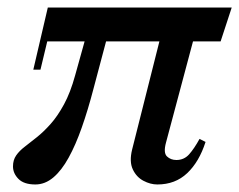

<svg xmlns="http://www.w3.org/2000/svg" viewBox="-20 -480 636 510"><path d="M68.5 -295 107 -460H595.5L566 -370H105.5L87.5 -295ZM74 10Q43.5 10 29 -4.8Q14.5 -19.5 14.5 -38Q14.5 -55 23 -67.2Q31.5 -79.5 46 -90.5Q60.5 -101.5 78.2 -115.8Q96 -130 114.5 -150.8Q133 -171.5 150 -202.8Q167 -234 179.5 -279.5L227 -450H283L228 -243Q213.5 -187.5 197.2 -141.2Q181 -95 162.2 -61Q143.5 -27 121.5 -8.5Q99.5 10 74 10ZM398 10Q379.5 10 361 0.2Q342.5 -9.5 332.8 -30Q323 -50.5 331 -83L416 -420H506L421 -101.5Q413.5 -74 423.5 -64.5Q433.5 -55 448.5 -55Q469 -55 482.5 -70.2Q496 -85.5 510 -111L526 -103Q509 -50 477.2 -20Q445.5 10 398 10Z"/></svg>

Font: Bodoni Moda
Style: Italic
Weight: 400
Italic angle: -13°
Designer: Owen Earl
Foundry: indestructible type
Version: Version 2.005